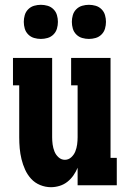

<svg xmlns="http://www.w3.org/2000/svg" viewBox="-20 -771 540 799"><path d="M192 8Q169 8 147 -1Q125 -10 109.5 -27Q94 -44 84.5 -65Q75 -86 69.5 -108.5Q64 -131 62 -154Q60 -177 60 -200V-416H34V-530H197V-200Q197 -185 199 -170Q201 -155 206.5 -141Q212 -127 223.5 -116.5Q235 -106 250 -106Q265 -106 276.5 -116.5Q288 -127 293.5 -141Q299 -155 301 -170Q303 -185 303 -200V-416H276V-530H440V-114H466V0H303V-73Q296 -56 285.5 -41Q275 -26 260.5 -14.5Q246 -3 228 2.5Q210 8 192 8ZM350 -609Q336 -609 322 -613Q308 -617 297.5 -627.5Q287 -638 283 -652Q279 -666 279 -680Q279 -694 283 -708Q287 -722 297.5 -732.5Q308 -743 322 -747Q336 -751 350 -751Q364 -751 378 -747Q392 -743 402.5 -732.5Q413 -722 417 -708Q421 -694 421 -680Q421 -666 417 -652Q413 -638 402.5 -627.5Q392 -617 378 -613Q364 -609 350 -609ZM150 -609Q136 -609 122 -613Q108 -617 97.5 -627.5Q87 -638 83 -652Q79 -666 79 -680Q79 -694 83 -708Q87 -722 97.5 -732.5Q108 -743 122 -747Q136 -751 150 -751Q164 -751 178 -747Q192 -743 202.5 -732.5Q213 -722 217 -708Q221 -694 221 -680Q221 -666 217 -652Q213 -638 202.5 -627.5Q192 -617 178 -613Q164 -609 150 -609Z"/></svg>

Font: Iosevka Slab Heavy
Style: Regular
Weight: 900
Monospace: yes
Designer: Belleve Invis
Foundry: Belleve Invis
Version: Version 11.1.0; ttfautohint (v1.8.3)